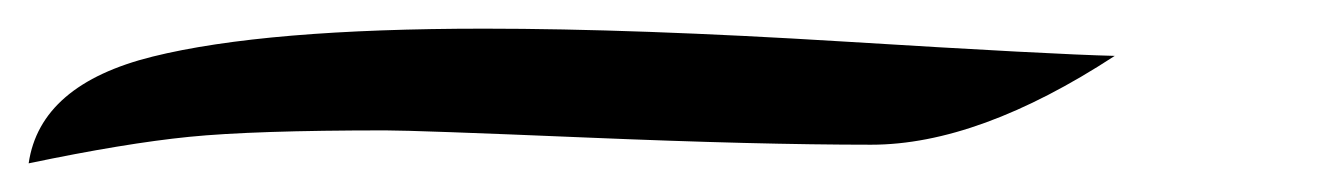

<svg xmlns="http://www.w3.org/2000/svg" viewBox="-22 -41 930 134"><path d="M-2 73Q6 18 84.5 -1.5Q163 -21 316 -21Q421 -21 567 -12Q713 -3 756 -2Q661 60 586 60Q507 60 387.5 55Q268 50 247 50Q155 50 110 54.5Q65 59 -2 73Z"/></svg>

Font: Dancing Script
Style: Bold
Weight: 700
Designer: Pablo Impallari
Foundry: Pablo Impallari. www.impallari.com Igino Marini. www.ikern.com
Version: Version 1.002